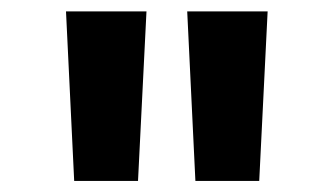

<svg xmlns="http://www.w3.org/2000/svg" viewBox="-20 -748 600 345"><path d="M113.3 -422.9 98.6 -727.5H243.2L228 -422.9ZM331.1 -422.9 316.4 -727.5H460.9L445.8 -422.9Z"/></svg>

Font: Konkhmer Sleokchher
Style: Regular
Weight: 400
Designer: Suon May Sophanith
Version: Version 1.000; ttfautohint (v1.8.4.7-5d5b);gftools[0.9.23]